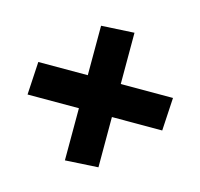

<svg xmlns="http://www.w3.org/2000/svg" viewBox="-98 -635 680 653"><g transform="rotate(-30 242.0 -308.0)"><path d="M454 -178.5 367 -101 31.5 -436 118.5 -513.5ZM29.5 -178.5 365 -513.5 451.5 -436 116.5 -101Z"/></g></svg>

Font: Anek Bangla Medium
Style: Bold
Weight: 700
Version: Version 1.003